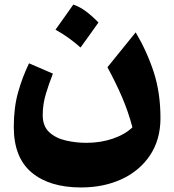

<svg xmlns="http://www.w3.org/2000/svg" viewBox="-20 -555 758 836"><path d="M556.6 -0.5Q538.6 -68.8 511.5 -131.8Q484.4 -194.8 447.8 -262.2L570.8 -414.1Q619.6 -332 649.2 -241.7Q678.7 -151.4 678.7 -41Q678.7 53.2 633.3 121.1Q587.9 189 509.8 225.1Q431.6 261.2 333 261.2Q195.3 261.2 117.7 196Q40 130.9 40 -2.4Q40 -85.9 58.6 -152.3Q77.1 -218.8 106.4 -279.3L210.4 -234.4Q193.8 -192.9 179.9 -147Q166 -101.1 166 -53.7Q166 -5.4 194.6 20.8Q223.1 46.9 267.1 56.9Q311 66.9 356 66.9Q418 66.9 470.9 48.8Q523.9 30.8 556.6 -0.5ZM299.3 -535.2Q329.6 -524.4 356.7 -503.7Q383.8 -482.9 408.7 -457Q389.6 -430.2 370.4 -403.1Q351.1 -376 330.6 -348.1Q306.6 -369.6 279.5 -389.2Q252.4 -408.7 221.7 -425.8Q241.7 -453.6 261 -481Q280.3 -508.3 299.3 -535.2Z"/></svg>

Font: Pinar DS2-Bold
Style: Regular
Weight: 700
Designer: Amin Abedi
Version: Version 2.000